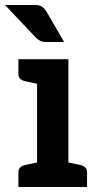

<svg xmlns="http://www.w3.org/2000/svg" viewBox="-47 -752 387 772"><path d="M102 0V-514H228V0ZM27 0V-58Q27 -72 34.5 -79Q42 -86 56 -89L113 -101L126 0ZM204 0 217 -101 274 -89Q288 -86 295.5 -79Q303 -72 303 -58V0ZM126 -514 113 -413 56 -425Q42 -428 34.5 -435Q27 -442 27 -456V-514ZM-27 -732H92Q112 -732 122 -725Q132 -718 140 -705L211 -583H139Q125 -583 116 -587Q107 -591 97 -601Z"/></svg>

Font: Aleo
Style: Bold
Weight: 700
Designer: Alessio Laiso
Foundry: Alessio Laiso
Version: Version 2.001;gftools[0.9.29]